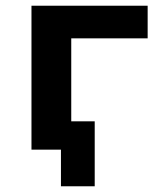

<svg xmlns="http://www.w3.org/2000/svg" viewBox="-20 -523 562 671"><path d="M193 128V0H101V-99H311V128ZM90 0V-503H496V-389H229V0Z"/></svg>

Font: Nunito Sans 6pt
Style: Bold
Weight: 700
Version: Version 3.101;gftools[0.9.27]